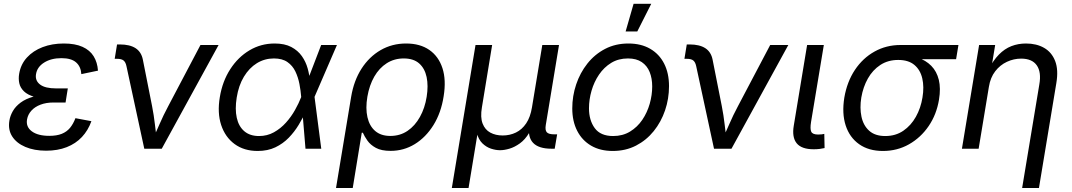

<svg xmlns="http://www.w3.org/2000/svg" viewBox="-20 -773 5573 998"><path d="M219.7 10.3Q157.7 10.3 111.8 -9.3Q65.9 -28.8 43.5 -63.7Q21 -98.6 28.8 -146Q32.7 -170.9 46.6 -195.3Q60.5 -219.7 86.9 -239.5Q113.3 -259.3 155 -271.2Q196.8 -283.2 256.3 -283.2H327.6L320.8 -240.2H257.8Q220.2 -240.2 190.7 -229Q161.1 -217.8 143.1 -197.8Q125 -177.7 120.6 -152.3Q113.8 -113.8 145.5 -90.3Q177.2 -66.9 236.3 -66.9Q274.9 -66.9 301 -77.4Q327.1 -87.9 344 -108.4Q360.8 -128.9 372.1 -158.7L455.1 -143.1Q438 -95.2 405.8 -60.8Q373.5 -26.4 326.7 -8.1Q279.8 10.3 219.7 10.3ZM254.4 -258.8Q196.3 -258.8 159.9 -269.3Q123.5 -279.8 104.5 -298.3Q85.4 -316.9 80.3 -340.3Q75.2 -363.8 79.6 -389.6Q87.9 -439 120.1 -474.1Q152.3 -509.3 201.7 -528.1Q251 -546.9 311.5 -546.9Q370.6 -546.9 408.9 -529.5Q447.3 -512.2 466.8 -480.5Q486.3 -448.7 489.3 -405.8L402.8 -387.7Q400.4 -426.8 375.5 -448.7Q350.6 -470.7 299.3 -470.7Q245.6 -470.7 209 -447.5Q172.4 -424.3 167 -386.2Q162.1 -353.5 188.5 -333.5Q214.8 -313.5 271.5 -313.5H332.5L323.7 -258.8Z M730 0 637.2 -429.7Q632.8 -450.2 622.1 -458.7Q611.3 -467.3 588.4 -467.3H576.2L588.4 -542H603Q654.8 -542 684.8 -522.5Q714.8 -502.9 722.7 -462.4L770.5 -221.2Q779.8 -173.8 785.2 -126.5Q790.5 -79.1 796.4 -35.2H767.1Q788.6 -79.6 808.8 -126.7Q829.1 -173.8 854.5 -221.2L1022 -539.1H1116.2L820.8 0Z M1319.3 11.7Q1248.5 11.7 1199.5 -24.2Q1150.4 -60.1 1129.6 -123.3Q1108.9 -186.5 1122.6 -268.1Q1136.2 -350.6 1176.8 -413.3Q1217.3 -476.1 1276.9 -511.5Q1336.4 -546.9 1407.7 -546.9Q1459.5 -546.9 1493.9 -528.8Q1528.3 -510.7 1549.1 -481.2Q1569.8 -451.7 1579.3 -417Q1588.9 -382.3 1591.3 -349.1H1622.6L1614.7 -271L1649.9 0H1567.9L1545.4 -271Q1543 -302.2 1536.4 -336.7Q1529.8 -371.1 1515.4 -401.4Q1501 -431.6 1474.1 -450.4Q1447.3 -469.2 1403.8 -469.2Q1355.5 -469.2 1315.4 -444.6Q1275.4 -419.9 1247.8 -374.3Q1220.2 -328.6 1210.4 -266.1Q1200.7 -205.6 1210.7 -160.6Q1220.7 -115.7 1250 -90.8Q1279.3 -65.9 1326.2 -65.9Q1368.7 -65.9 1403.8 -85.4Q1439 -105 1466.3 -135.5Q1493.7 -166 1513.4 -201.2Q1533.2 -236.3 1545.4 -268.1L1649.4 -539.1H1731.4L1614.3 -268.1L1596.7 -191.9H1568.8Q1553.7 -159.2 1532.2 -123.5Q1510.7 -87.9 1481 -57.1Q1451.2 -26.4 1411.4 -7.3Q1371.6 11.7 1319.3 11.7Z M1726.6 204.1 1805.2 -269.5Q1819.3 -354 1859.1 -416Q1898.9 -478 1958.5 -512.5Q2018.1 -546.9 2090.8 -546.9Q2163.6 -546.9 2211.7 -513.4Q2259.8 -480 2279.8 -418.7Q2299.8 -357.4 2286.1 -272.9Q2272.9 -187 2233.2 -123Q2193.4 -59.1 2136 -23.9Q2078.6 11.2 2010.3 11.2Q1962.4 11.2 1933.8 -4.4Q1905.3 -20 1889.9 -42Q1874.5 -64 1866.2 -83H1860.4L1813.5 204.1ZM2008.8 -66.4Q2059.6 -66.4 2098.4 -92.8Q2137.2 -119.1 2162.8 -165.3Q2188.5 -211.4 2197.8 -270Q2207 -327.6 2197.5 -372.6Q2188 -417.5 2158.7 -443.4Q2129.4 -469.2 2078.6 -469.2Q2029.3 -469.2 1990.2 -444.3Q1951.2 -419.4 1925.5 -374.8Q1899.9 -330.1 1889.6 -270.5Q1879.4 -210 1889.9 -163.8Q1900.4 -117.7 1930.4 -92Q1960.4 -66.4 2008.8 -66.4Z M2328.6 204.1 2451.7 -539.1H2538.1L2484.9 -214.8Q2476.1 -163.1 2488.5 -130.9Q2501 -98.6 2528.6 -83.7Q2556.2 -68.8 2592.8 -68.8Q2630.4 -68.8 2661.9 -84.2Q2693.4 -99.6 2715.1 -131.8Q2736.8 -164.1 2745.1 -214.8L2798.8 -539.1H2885.7L2816.9 -123Q2812.5 -96.2 2822.3 -85.4Q2832 -74.7 2861.8 -74.7H2876L2863.3 0H2846.7Q2779.3 0 2750.5 -31Q2721.7 -62 2731.9 -122.1L2740.2 -171.4H2760.3Q2751.5 -117.2 2730.5 -82.3Q2709.5 -47.4 2682.4 -27.8Q2655.3 -8.3 2628.2 -0.2Q2601.1 7.8 2579.1 7.8Q2557.1 7.8 2532.5 -0.2Q2507.8 -8.3 2487.5 -27.8Q2467.3 -47.4 2458.3 -82.3Q2449.2 -117.2 2458 -171.4H2477.5L2415.5 204.1Z M3165 11.7Q3099.6 11.7 3052.5 -15.9Q3005.4 -43.5 2980 -93.3Q2954.6 -143.1 2954.6 -209.5Q2954.6 -273.9 2974.9 -334.2Q2995.1 -394.5 3033.2 -442.6Q3071.3 -490.7 3125.2 -518.8Q3179.2 -546.9 3246.6 -546.9Q3312 -546.9 3359.4 -519.5Q3406.7 -492.2 3432.1 -442.4Q3457.5 -392.6 3457.5 -325.2Q3457.5 -259.8 3437 -199.5Q3416.5 -139.2 3378.2 -91.6Q3339.8 -43.9 3285.9 -16.1Q3231.9 11.7 3165 11.7ZM3167 -65.9Q3216.8 -65.9 3254.9 -89.1Q3293 -112.3 3318.6 -150.1Q3344.2 -188 3357.2 -233.6Q3370.1 -279.3 3370.1 -323.7Q3370.1 -365.7 3356.9 -398.4Q3343.8 -431.2 3315.9 -450.2Q3288.1 -469.2 3244.1 -469.2Q3194.8 -469.2 3157.2 -446.3Q3119.6 -423.3 3093.8 -385.3Q3067.9 -347.2 3054.7 -301.3Q3041.5 -255.4 3041.5 -210Q3041.5 -147.9 3071.5 -106.9Q3101.6 -65.9 3167 -65.9ZM3231.9 -609.4 3273.4 -753.4H3365.2L3292.5 -609.4Z M3691.4 0 3598.6 -429.7Q3594.2 -450.2 3583.5 -458.7Q3572.8 -467.3 3549.8 -467.3H3537.6L3549.8 -542H3564.5Q3616.2 -542 3646.2 -522.5Q3676.3 -502.9 3684.1 -462.4L3731.9 -221.2Q3741.2 -173.8 3746.6 -126.5Q3752 -79.1 3757.8 -35.2H3728.5Q3750 -79.6 3770.3 -126.7Q3790.5 -173.8 3815.9 -221.2L3983.4 -539.1H4077.6L3782.2 0Z M4210 2.9Q4146.5 2.9 4121.1 -28.3Q4095.7 -59.6 4106 -120.1L4175.3 -539.1H4262.2L4195.8 -139.2Q4189.9 -103 4196.8 -88.4Q4203.6 -73.7 4232.4 -73.7Q4244.1 -73.7 4251.5 -74.7Q4258.8 -75.7 4264.6 -77.1L4266.1 -3.4Q4256.3 -1 4241.5 1Q4226.6 2.9 4210 2.9Z M4569.3 11.7Q4495.6 11.7 4445.8 -23.4Q4396 -58.6 4375.7 -121.1Q4355.5 -183.6 4368.7 -265.6Q4382.8 -348.1 4423.8 -409.7Q4464.8 -471.2 4525.9 -505.1Q4586.9 -539.1 4660.6 -539.1H4961.9L4949.7 -465.3H4722.2L4648.9 -461.4Q4595.7 -461.4 4555.9 -435.3Q4516.1 -409.2 4491.2 -365Q4466.3 -320.8 4457 -266.1Q4448.2 -212.4 4457.8 -166.7Q4467.3 -121.1 4497.8 -93.5Q4528.3 -65.9 4581.5 -65.9Q4635.3 -65.9 4675.3 -93.3Q4715.3 -120.6 4740.7 -166Q4766.1 -211.4 4774.9 -266.1Q4784.2 -321.3 4773.9 -365.5Q4763.7 -409.7 4732.9 -435.5Q4702.1 -461.4 4648.9 -461.4L4652.8 -488.3Q4706.5 -488.3 4749.5 -473.9Q4792.5 -459.5 4820.8 -430.7Q4849.1 -401.9 4859.9 -357.9Q4870.6 -314 4860.8 -254.9Q4848.1 -177.7 4807.1 -117.7Q4766.1 -57.6 4704.8 -22.9Q4643.6 11.7 4569.3 11.7Z M5120.1 -321.3 5066.9 0H4980L5069.3 -539.1H5152.8L5131.3 -408.7H5116.7Q5142.1 -458.5 5171.9 -489Q5201.7 -519.5 5237.1 -533.2Q5272.5 -546.9 5313 -546.9Q5367.7 -546.9 5407.2 -524.2Q5446.8 -501.5 5464.6 -455.8Q5482.4 -410.2 5470.7 -340.8L5380.4 204.1H5293L5382.3 -334Q5393.6 -398.4 5369.1 -433.3Q5344.7 -468.3 5287.6 -468.3Q5249.5 -468.3 5213.9 -451.7Q5178.2 -435.1 5153.1 -402.6Q5127.9 -370.1 5120.1 -321.3Z"/></svg>

Font: Inter 18pt
Style: Italic
Weight: 400
Italic angle: -9.3988°
Designer: Rasmus Andersson
Foundry: rsms
Version: Version 4.001;git-66647c0bb